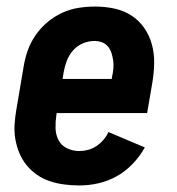

<svg xmlns="http://www.w3.org/2000/svg" viewBox="-20 -558 540 586"><path d="M222 8Q199 8 176 5Q153 2 132 -5Q111 -12 93 -24.5Q75 -37 61.5 -53.5Q48 -70 39.5 -90Q31 -110 27 -132.5Q23 -155 24.5 -178Q26 -201 30 -224L52 -354Q56 -379 64.5 -403.5Q73 -428 88.5 -450.5Q104 -473 125 -490.5Q146 -508 170 -519Q194 -530 219.5 -534Q245 -538 270 -538Q300 -538 328.5 -532Q357 -526 380.5 -511Q404 -496 420 -473Q436 -450 443.5 -422.5Q451 -395 450.5 -365.5Q450 -336 445 -306L429 -213H153L152 -206Q149 -187 149.5 -167Q150 -147 158.5 -130.5Q167 -114 184.5 -105.5Q202 -97 222 -97Q235 -97 248.5 -100.5Q262 -104 274 -112Q286 -120 295.5 -131Q305 -142 311 -155L422 -108Q407 -81 385 -58Q363 -35 336 -20Q309 -5 280 1.5Q251 8 222 8ZM321 -317 322 -324Q325 -336 326 -348.5Q327 -361 325.5 -372.5Q324 -384 320.5 -395.5Q317 -407 309.5 -416Q302 -425 291 -429Q280 -433 268 -433Q250 -433 232.5 -425.5Q215 -418 202.5 -403.5Q190 -389 183.5 -371.5Q177 -354 174 -336L171 -317Z"/></svg>

Font: iosevka_custom_sans_ss08 XBd
Style: Italic
Weight: 800
Italic angle: -10°
Designer: Belleve Invis
Foundry: Belleve Invis
Version: Version 10.3.0; ttfautohint (v1.8.3)